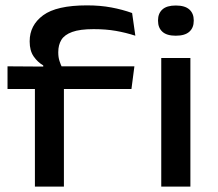

<svg xmlns="http://www.w3.org/2000/svg" viewBox="-20 -695 810 715"><path d="M304 -675Q353.5 -675 394.8 -667.2Q436 -659.5 472 -646.5L484 -562Q448.5 -573.5 411.5 -580Q374.5 -586.5 328.5 -586.5Q277.5 -586.5 248.8 -576Q220 -565.5 208.5 -546.5Q197 -527.5 197 -501V-499Q197 -482 201.5 -468Q206 -454 211.5 -443L141 -440V-451.5Q120 -463.5 105.2 -485Q90.5 -506.5 90.5 -540V-541.5Q90.5 -601 140.5 -638Q190.5 -675 304 -675ZM110 0V-415H218V0ZM8 -363.5V-448L156 -447L195 -448H480.5L469.5 -363.5ZM580.5 0V-479H689V0ZM634.5 -562Q601 -562 584.8 -576.8Q568.5 -591.5 568.5 -617.5V-619.5Q568.5 -645 584.8 -659.8Q601 -674.5 634.5 -674.5Q668.5 -674.5 685 -659.8Q701.5 -645 701.5 -619.5V-617.5Q701.5 -591.5 685 -576.8Q668.5 -562 634.5 -562Z"/></svg>

Font: Anek Latin Expanded Medium
Style: Regular
Weight: 500
Width: 7
Designer: Yesha Goshar
Foundry: Ek Type
Version: Version 1.003